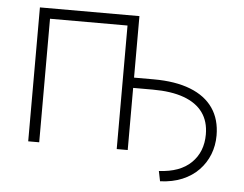

<svg xmlns="http://www.w3.org/2000/svg" viewBox="-48 -595 973 765"><g transform="rotate(5 438.5 -212.0)"><path d="M618.7 112.8 610.4 72.3Q694.8 68.4 739.5 24.7Q784.2 -19 784.2 -88.9Q784.2 -141.1 758.5 -176.5Q732.9 -211.9 682.6 -230.2Q632.3 -248.5 558.1 -248.5H460.4V-289.6H558.1Q645 -289.6 705.1 -266.1Q765.1 -242.7 796.1 -197.8Q827.1 -152.8 827.1 -88.4Q827.1 -47.9 813.2 -12.5Q799.3 22.9 772.7 50.5Q746.1 78.1 707.3 94.5Q668.5 110.8 618.7 112.8ZM479.5 -535.6V0H435.5V-494.1H125.5V0H81.5V-535.6Z"/></g></svg>

Font: Inter 20pt ExtraLight
Style: Regular
Weight: 250
Version: Version 4.001;git-66647c0bb